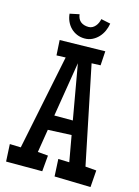

<svg xmlns="http://www.w3.org/2000/svg" viewBox="-132 -932 738 1017"><g transform="rotate(15 236.5 -423.0)"><path d="M475.1 -79.1 468.3 13.7 270 8.8 265.1 -85.9 325.7 -84 300.3 -226.6 171.4 -220.7 150.9 -93.8 207.5 -88.9 199.7 -1H1.5L-3.4 -95.7L57.1 -93.8L163.6 -615.2L113.8 -613.3L108.9 -696.3L357.9 -701.2L353 -623L304.2 -621.1L414.6 -84ZM286.6 -302.7 233.9 -602.5 185.1 -302.7ZM345.2 -849.6Q341.8 -828.1 332.8 -808.1Q323.7 -788.1 309.3 -772.7Q294.9 -757.3 275.9 -747.8Q256.8 -738.3 233.9 -738.3Q210.9 -738.3 191.4 -746.6Q171.9 -754.9 157.5 -769.3Q143.1 -783.7 134.3 -803Q125.5 -822.3 123.5 -844.7L175.3 -855.5Q179.2 -828.1 195.8 -815.4Q212.4 -802.7 238.8 -802.7Q250 -802.7 259.3 -807.9Q268.6 -813 275.6 -821.3Q282.7 -829.6 287.1 -839.8Q291.5 -850.1 293.5 -860.4Z"/></g></svg>

Font: Maiden Orange
Style: Regular
Weight: 400
Designer: Astigmatic (AOETI)
Foundry: Astigmatic (AOETI)
Version: Version 1.000